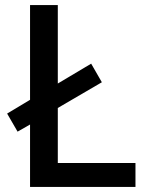

<svg xmlns="http://www.w3.org/2000/svg" viewBox="-20 -734 579 754"><path d="M98 0V-245L49 -217L8 -288L98 -342V-714H207V-406L338 -484L380 -411L207 -310V-94H512V0Z"/></svg>

Font: Noto Sans Khmer Medium
Style: Regular
Weight: 500
Version: Version 2.003